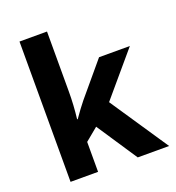

<svg xmlns="http://www.w3.org/2000/svg" viewBox="-137 -869 894 977"><g transform="rotate(-20 310.0 -380.0)"><path d="M78.1 -759.8H227.1V-436.5Q227.1 -360.8 218.3 -287.6H221.7Q254.9 -335.4 281.2 -367.7L431.2 -546.4H598.1L400.9 -314L611.8 0H441.9L296.4 -219.2L227.1 -162.1V0H78.1Z"/></g></svg>

Font: Viking Open Sans
Style: Bold
Weight: 700
Foundry: Ascender Corporation
Version: Version 2.001